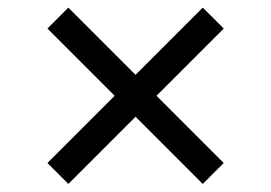

<svg xmlns="http://www.w3.org/2000/svg" viewBox="-20 -531 699 495"><path d="M329.5 -230.1 156.2 -56.8 102.3 -110.8 275.6 -284.1 102.3 -457.4 156.2 -511.4 329.5 -338.1 502.8 -511.4 556.8 -457.4 383.5 -284.1 556.8 -110.8 502.8 -56.8Z"/></svg>

Font: Fast_Sans
Style: Regular
Weight: 400
Designer: Rasmus Andersson
Foundry: rsms
Version: Version 3.018;git-588b23468